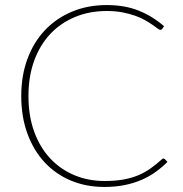

<svg xmlns="http://www.w3.org/2000/svg" viewBox="-20 -731 724 759"><path d="M626 -104.5Q628 -104.5 631.5 -102L642 -91Q620 -69 594.5 -50.8Q569 -32.5 538.5 -19.5Q508 -6.5 471.8 0.8Q435.5 8 392 8Q320.5 8 260.2 -17.2Q200 -42.5 156.5 -89.2Q113 -136 88.5 -202.5Q64 -269 64 -351.5Q64 -432 88.5 -498.2Q113 -564.5 157.8 -611.8Q202.5 -659 264.8 -685Q327 -711 402 -711Q472.5 -711 527 -689.5Q581.5 -668 628.5 -627.5L621 -616.5Q619 -613 613 -613Q610 -613 602.8 -618.5Q595.5 -624 583.8 -632.2Q572 -640.5 555.2 -650.2Q538.5 -660 516 -668.2Q493.5 -676.5 465 -682Q436.5 -687.5 402 -687.5Q334 -687.5 277 -664Q220 -640.5 179 -597Q138 -553.5 115.2 -491.2Q92.5 -429 92.5 -351.5Q92.5 -272.5 115.2 -210.2Q138 -148 178.5 -104.8Q219 -61.5 274 -38.5Q329 -15.5 393.5 -15.5Q434 -15.5 466 -21Q498 -26.5 524.8 -37.5Q551.5 -48.5 574.2 -64.5Q597 -80.5 619.5 -101Q623 -104.5 626 -104.5Z"/></svg>

Font: Lato 2
Style: Regular
Weight: 200
Designer: Lukasz Dziedzic with Adam Twardoch and Botio Nikoltchev
Foundry: tyPoland Lukasz Dziedzic
Version: Version 2.015; 2015-08-06; http://www.latofonts.com/